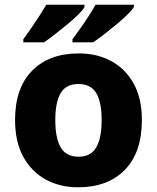

<svg xmlns="http://www.w3.org/2000/svg" viewBox="-20 -786 667 816"><path d="M583 -276Q583 -138 510.5 -64Q438 10 312 10Q234 10 173.5 -23.5Q113 -57 78.5 -120.5Q44 -184 44 -276Q44 -412 116.5 -485.5Q189 -559 315 -559Q393 -559 453.5 -526Q514 -493 548.5 -430Q583 -367 583 -276ZM215 -276Q215 -199 238 -159.5Q261 -120 314 -120Q366 -120 389 -159.5Q412 -199 412 -276Q412 -352 389 -390.5Q366 -429 313 -429Q261 -429 238 -390.5Q215 -352 215 -276ZM549 -756Q541 -743 520.5 -723Q500 -703 473.5 -681Q447 -659 421 -639Q395 -619 376 -606H288V-619Q302 -638 320.5 -664Q339 -690 356.5 -717Q374 -744 386 -766H549ZM339 -756Q332 -743 311.5 -723Q291 -703 264.5 -681Q238 -659 212 -639Q186 -619 167 -606H79V-619Q93 -638 111 -664Q129 -690 146.5 -717Q164 -744 177 -766H339Z"/></svg>

Font: Noto Sans Gujarati ExtraBold
Style: Regular
Weight: 800
Designer: Jelle Bosma - Monotype Design Team, Universal Thirst
Foundry: Monotype Imaging Inc.
Version: Version 2.106; ttfautohint (v1.8.4.7-5d5b)